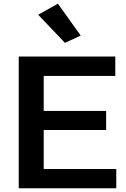

<svg xmlns="http://www.w3.org/2000/svg" viewBox="-20 -1016 681 1036"><path d="M81.1 0H607.4V-104H215.8V-314.5H552.7V-417.5H215.8V-606.4H602.1V-710.9H81.1ZM330.6 -784.7 415.5 -824.2 292.5 -996.1 186 -936.5Z"/></svg>

Font: Roboto Flex
Style: wght 600 wdth 140 opsz 13.0 GRAD 0.00 slnt 0.00 XTRA 468 XOPQ 96 YOPQ 79 YTLC 514 YTUC 712 YTAS 750 YTDE -203.00 YTFI 738
Weight: 600
Width: 8
Designer: Berlow after Robertson
Foundry: Google
Version: Version 3.100